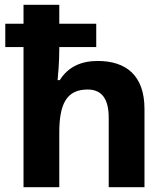

<svg xmlns="http://www.w3.org/2000/svg" viewBox="-20 -780 697 800"><path d="M227 -760H78V-681H2V-584H78V0H227V-227C227 -343 255 -407 345 -407C405 -407 433 -367 433 -289V0H582V-326C582 -466 505 -526 387 -526C319 -526 264 -502 229 -446H220C222 -466 227 -521 227 -575V-584H381V-681H227Z"/></svg>

Font: Noto Sans Gujarati
Style: Bold
Weight: 700
Designer: Jelle Bosma - Monotype Design Team, Universal Thirst
Foundry: Monotype Imaging Inc.
Version: Version 2.106